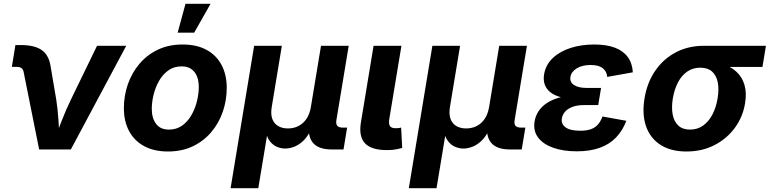

<svg xmlns="http://www.w3.org/2000/svg" viewBox="-20 -787 4053 1011"><path d="M186.1 0 104.5 -407.8Q101.7 -422 93 -428.4Q84.4 -434.8 67.8 -434.8H42.4L61.2 -549.8H88.8Q163.2 -549.8 200.8 -522.6Q238.5 -495.5 247.1 -433.9L276.2 -262.5Q284.3 -209.3 287.8 -155Q291.2 -100.6 294.4 -43.1H263.2Q285.7 -101 306.6 -155.2Q327.5 -209.3 353.3 -262.5L491 -545.9H644.7L353 0Z M864.5 10.7Q790.7 10.7 738.8 -17.6Q687 -45.8 659.6 -97.2Q632.3 -148.5 632.3 -217.2Q632.3 -283 653.2 -343.2Q674.1 -403.4 714.1 -450.7Q754 -498 811.3 -525.4Q868.7 -552.7 941.8 -552.7Q1015.3 -552.7 1067.3 -524.6Q1119.2 -496.5 1146.5 -445.1Q1173.9 -393.8 1173.9 -324.6Q1173.9 -258.7 1153.1 -198.5Q1132.4 -138.2 1092.3 -91.1Q1052.3 -43.9 995 -16.6Q937.7 10.7 864.5 10.7ZM869.6 -104.6Q910.4 -104.6 940.2 -126.5Q970 -148.3 989.1 -182.7Q1008.3 -217.1 1017.5 -256Q1026.7 -294.9 1026.7 -328.7Q1026.7 -361.5 1016.7 -385.9Q1006.7 -410.3 986.8 -423.9Q966.8 -437.5 936.4 -437.5Q895.6 -437.5 865.8 -415.9Q836 -394.3 816.9 -360.1Q797.7 -325.8 788.5 -287.1Q779.2 -248.3 779.2 -214Q779.2 -165.1 801.8 -134.9Q824.3 -104.6 869.6 -104.6ZM915.5 -615.1 956.8 -767.1H1088.7L1002.6 -615.1Z M1194.2 204.1 1318.2 -545.9H1464.1L1410.8 -223.3Q1404.6 -185.2 1414.1 -160.2Q1423.6 -135.2 1445.2 -123Q1466.7 -110.7 1496 -110.7Q1526.4 -110.7 1551.4 -123.3Q1576.5 -135.9 1593.6 -160.9Q1610.7 -185.9 1616.9 -223.3L1670.3 -545.9H1816.2L1751.3 -154.4Q1748 -133.9 1756.1 -124.4Q1764.1 -115 1786 -115H1807.8L1788.8 0H1726.9Q1656.3 0 1627.1 -35.9Q1597.9 -71.8 1609.2 -139.7L1617.5 -189H1641.5Q1632.7 -134.6 1614.6 -98.7Q1596.5 -62.9 1573.7 -42.5Q1550.8 -22 1526.9 -13.4Q1502.9 -4.8 1482.3 -4.8Q1460.8 -4.8 1439.4 -13.4Q1417.9 -22 1401.6 -42.6Q1385.2 -63.1 1378.9 -98.8Q1372.5 -134.6 1381.3 -189H1405.3L1340.1 204.1Z M2018.7 3.4Q1935 3.4 1901.7 -32.6Q1868.4 -68.6 1880.3 -141.7L1947.1 -545.9H2093.8L2030.1 -161.8Q2025.8 -135.8 2033 -123.8Q2040.1 -111.9 2062.4 -111.9Q2074.2 -111.9 2080.8 -112.7Q2087.5 -113.6 2092.2 -115.3L2097.9 -8.3Q2086.3 -4.6 2065.6 -0.6Q2044.8 3.4 2018.7 3.4Z M2132.7 204.1 2256.7 -545.9H2402.6L2349.2 -223.3Q2343.1 -185.2 2352.6 -160.2Q2362.1 -135.2 2383.6 -123Q2405.2 -110.7 2434.4 -110.7Q2464.9 -110.7 2489.9 -123.3Q2515 -135.9 2532.1 -160.9Q2549.2 -185.9 2555.4 -223.3L2608.7 -545.9H2754.6L2689.8 -154.4Q2686.5 -133.9 2694.5 -124.4Q2702.6 -115 2724.5 -115H2746.3L2727.2 0H2665.4Q2594.8 0 2565.6 -35.9Q2536.4 -71.8 2547.7 -139.7L2556 -189H2580Q2571.2 -134.6 2553.1 -98.7Q2535 -62.9 2512.1 -42.5Q2489.3 -22 2465.3 -13.4Q2441.4 -4.8 2420.8 -4.8Q2399.3 -4.8 2377.8 -13.4Q2356.3 -22 2340 -42.6Q2323.7 -63.1 2317.3 -98.8Q2311 -134.6 2319.8 -189H2343.7L2278.6 204.1Z M3016.4 9.8Q2945.5 9.8 2892.6 -9.1Q2839.7 -27.9 2813.2 -63.3Q2786.7 -98.7 2795.1 -148.5Q2799.8 -176.8 2816 -201.7Q2832.3 -226.5 2861 -245.3Q2889.7 -264.1 2932 -274.9Q2974.4 -285.8 3031.3 -285.8H3138.6L3130.1 -233.7H3054.1Q3020.6 -233.7 2995.9 -224.7Q2971.2 -215.8 2956.7 -200.2Q2942.2 -184.5 2938.6 -164.3Q2933.6 -134.7 2957.7 -116.7Q2981.9 -98.6 3035 -98.6Q3069.6 -98.6 3092.2 -106.9Q3114.8 -115.2 3129 -131.9Q3143.2 -148.6 3152.5 -173.6L3278 -150.9Q3258.4 -99 3223.9 -63.1Q3189.4 -27.1 3138.1 -8.7Q3086.9 9.8 3016.4 9.8ZM3027.9 -264.4Q2975 -264.4 2938 -273.9Q2900.9 -283.3 2878.6 -300.9Q2856.3 -318.5 2848.2 -342.5Q2840.1 -366.5 2845 -395.4Q2853.5 -446.2 2890.6 -481.2Q2927.6 -516.2 2984.3 -534.5Q3040.9 -552.7 3108.5 -552.7Q3173.6 -552.7 3217.9 -535.9Q3262.1 -519 3285.8 -486.4Q3309.5 -453.8 3312.3 -406.2L3177.5 -382Q3175 -411.3 3153.6 -428Q3132.2 -444.8 3090.2 -444.8Q3044.8 -444.8 3016 -426.5Q2987.2 -408.2 2983.5 -381Q2979.4 -355.2 3002.3 -339.6Q3025.2 -324 3069 -324H3145L3135.1 -264.4Z M3594.5 10.7Q3512.2 10.7 3458 -24.2Q3403.9 -59.1 3381.9 -121.9Q3360 -184.8 3373.7 -268.7Q3387.5 -352.5 3430.4 -414.7Q3473.2 -477 3538.8 -511.5Q3604.4 -545.9 3686.5 -545.9H4013.1L3994.8 -434.5H3756.6L3667.5 -430.6Q3628.4 -430.6 3598.7 -410.1Q3569.1 -389.6 3550.1 -353.4Q3531.1 -317.1 3522.9 -269Q3515.1 -221.5 3522 -184.4Q3528.9 -147.2 3551.7 -125.9Q3574.4 -104.6 3613.5 -104.6Q3652.6 -104.6 3682.2 -125.7Q3711.8 -146.8 3731.3 -183.9Q3750.8 -221.1 3758.6 -269Q3766.8 -317.6 3759.4 -353.8Q3752.1 -390.1 3729.2 -410.4Q3706.4 -430.6 3667.5 -430.6L3673.5 -466.1Q3732.9 -466.1 3779.7 -452Q3826.4 -438 3857.1 -409.8Q3887.8 -381.7 3900.1 -340.1Q3912.5 -298.5 3903.2 -242.9Q3891.6 -171.6 3849.6 -114.1Q3807.5 -56.6 3742.2 -22.9Q3676.9 10.7 3594.5 10.7Z"/></svg>

Font: Inter
Style: Italic
Weight: 400
Italic angle: -9.3988°
Designer: Rasmus Andersson
Foundry: rsms
Version: Version 4.001;git-66647c0bb